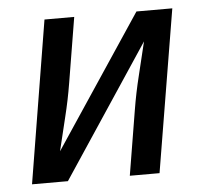

<svg xmlns="http://www.w3.org/2000/svg" viewBox="-44 -577 687 624"><g transform="rotate(-5 300.0 -265.0)"><path d="M36 0 123 -530H220L185 -318Q176 -263 162.5 -208.5Q149 -154 136 -99L423 -530H540L452 0H355L390 -212Q399 -267 412.5 -321.5Q426 -376 439 -431L153 0Z"/></g></svg>

Font: Iosevka Slab MdExObl
Style: Regular
Weight: 500
Width: 7
Italic angle: -9°
Monospace: yes
Designer: Belleve Invis
Foundry: Belleve Invis
Version: Version 11.1.1; ttfautohint (v1.8.3)